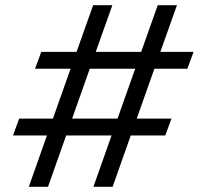

<svg xmlns="http://www.w3.org/2000/svg" viewBox="-20 -720 796 740"><path d="M726 -520 702 -455H575L507 -263H641L617 -198H484L414 0H340L410 -198H235L165 0H91L161 -198H30L54 -263H184L252 -455H115L139 -520H275L339 -700H413L349 -520H524L588 -700H662L598 -520ZM258 -263H433L501 -455H326Z"/></svg>

Font: Tilda Sans
Style: Regular
Weight: 400
Designer: ParaType Ltd
Foundry: ParaType Ltd
Version: Version 1.002W